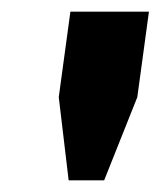

<svg xmlns="http://www.w3.org/2000/svg" viewBox="-20 -706 276 330"><path d="M98 -396 81 -539 101 -686H236L216 -539L159 -396Z"/></svg>

Font: Chivo Medium Black
Style: Italic
Weight: 900
Italic angle: -8.05°
Version: Version 2.002